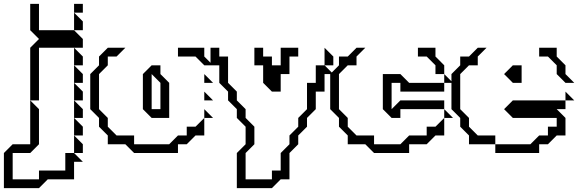

<svg xmlns="http://www.w3.org/2000/svg" viewBox="-110 -740 2966 985"><path d="M270 -675V-720H315V-675ZM270 -585V-675L315 -630V-585ZM270 -405V-495L315 -450V-405ZM270 -315V-405L315 -360V-315ZM45 -225V-495L90 -540L45 -585V-720H90V-585H270L315 -540V-495H90V-225ZM270 -225V-315L315 -270V-225ZM270 -135V-225L315 -180V-135ZM270 -45V-135L315 -90V-45ZM270 -45 315 0V45H270ZM45 0V-225L90 -180V0L45 45H-45V180H90V135H225V45H270L315 90H270V180H135L90 225H-90V45L-45 0Z M803 -450V-495H938V-450L983 -405H938L893 -450ZM938 -315V-360L983 -315ZM713 -180V-315L668 -360V-180ZM443 0V-45L398 -90V-135L353 -180V-360L398 -405V-450L443 -495H533L488 -450H443V-405L398 -360V-180L443 -135V-90L488 -45H578V0H758L803 -45H848V-90H893L938 -135V-45H893L848 0H803V45H578L533 0ZM938 -225V-270L983 -225ZM938 -135V-180L983 -135ZM623 -180V-360L668 -405H713V-360L758 -315V-135H668Z M1555 -405V-495L1600 -450V-405ZM1240 -315V-405H1195V-495H1240V-450H1285V-405H1330V-495H1420V-450H1375V-360H1330V-270H1285ZM1105 45 1150 0V-90L1105 -135V-180L1060 -225V-270L1015 -315V-405H970V-495H1015V-450H1060V-315L1105 -270V-225L1150 -180V-135L1195 -90V0L1150 45V180H1285V135H1330V45L1375 0V-45L1420 -90V-135L1465 -180V-315H1510V-405H1555L1600 -360H1555V-270H1510V-180L1465 -135V-90L1420 -45V0L1375 45V180H1330L1285 225H1105Z M2034 -450V-495H2124V-450L2169 -405V-360H2124V-405L2079 -450ZM2169 -315V-360L2214 -315ZM1854 -180V-360H1944L1989 -315H2169V-270H1944V-315H1899V-180L1944 -225H2169V-180H1944V-135H1899ZM1674 0V-45L1629 -90V-135L1584 -180V-360L1629 -405V-450H1674L1719 -495H1764L1719 -450V-405H1674L1629 -360V-180L1674 -135V-90L1719 -45H1809V0H1944L1989 -45H2079V-90H2124L2169 -135V-45H2124L2079 0H1989V45H1809L1764 0ZM2169 -135V-180L2214 -135Z M2656 -450V-495H2746V-450L2791 -405V-360L2836 -315H2791L2746 -360V-405L2701 -450ZM2296 0V-45L2251 -90V-135L2206 -180V-360L2251 -405V-450H2296L2341 -495H2386L2341 -450V-405H2296L2251 -360V-180L2296 -135V-90L2341 -45H2431V0ZM2521 -315 2476 -360 2521 -405H2566V-315ZM2791 -225V-270L2836 -225ZM2431 45V0H2611L2656 -45H2701V-90H2746V-135H2521L2476 -180L2521 -225H2791V-180H2746L2791 -135V-45H2746L2701 0H2656V45Z"/></svg>

Font: Rubik Iso
Style: Regular
Weight: 400
Designer: Hubert and Fischer, NaN
Foundry: Hubert and Fischer, NaN
Version: Version 2.200